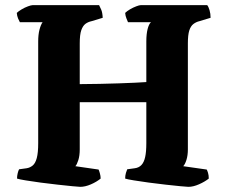

<svg xmlns="http://www.w3.org/2000/svg" viewBox="-20 -724 881 744"><path d="M291 0Q284 0 260 -2.5Q236 -5 203 -8.5Q170 -12 137 -16.5Q104 -21 79.5 -25Q55 -29 46 -32Q46 -42 48.5 -52.5Q51 -63 54 -68L83 -72Q96 -74 106.5 -82.5Q117 -91 122.5 -111.5Q128 -132 128 -169V-563Q128 -590 133 -609Q138 -628 145 -638H57Q54 -643 50 -652.5Q46 -662 45 -674Q51 -680 63.5 -687.5Q76 -695 88.5 -699.5Q101 -704 106 -704H364Q367 -698 372 -687Q377 -676 378 -655L335 -642Q321 -639 311 -631.5Q301 -624 295 -607Q289 -590 289 -556V-398Q327 -398 366 -399Q405 -400 440 -401Q475 -402 503 -403.5Q531 -405 547 -406V-563Q547 -592 552 -611.5Q557 -631 565 -638H476Q474 -643 470 -652.5Q466 -662 465 -674Q472 -681 484 -688Q496 -695 508 -699.5Q520 -704 525 -704H783Q788 -698 792 -684.5Q796 -671 796 -655L753 -642Q740 -639 729.5 -631Q719 -623 713.5 -606Q708 -589 708 -556V-145Q708 -122 702.5 -104.5Q697 -87 690 -80L781 -67Q783 -64 786 -54.5Q789 -45 789 -32Q774 -20 751.5 -10Q729 0 710 0Q703 0 678.5 -2.5Q654 -5 621.5 -8.5Q589 -12 556.5 -16.5Q524 -21 499 -25Q474 -29 465 -32Q465 -44 468 -54Q471 -64 473 -68L502 -72Q518 -74 528 -84.5Q538 -95 542.5 -115.5Q547 -136 547 -169V-328H289V-145Q289 -121 283.5 -103.5Q278 -86 272 -80L362 -67Q364 -63 367 -52.5Q370 -42 370 -32Q354 -19 332 -9.5Q310 0 291 0Z"/></svg>

Font: Texturina 12pt ExtraBold
Style: Regular
Weight: 800
Designer: Guillermo Torres Carreño
Foundry: Omnibus-Type
Version: Version 1.002